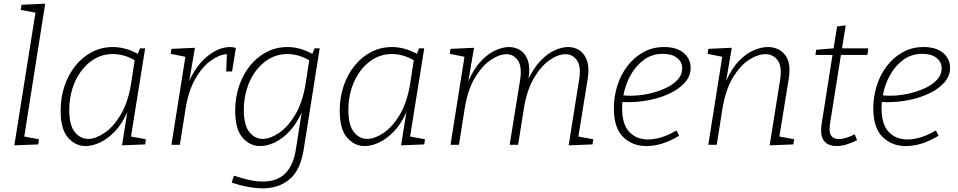

<svg xmlns="http://www.w3.org/2000/svg" viewBox="-20 -788 5215 1045"><path d="M58 3 173 -719 93 -734 97 -762 226 -768 112 -45 192 -30 188 -2Z M446 7Q390 7 350 -39Q310 -85 310 -186Q310 -257 331 -319.5Q352 -382 390.5 -430Q429 -478 481 -505Q533 -532 595 -532Q626 -532 659.5 -523.5Q693 -515 730 -495L742 -525H770L693 -45L774 -30L770 -2L644 3L673 -178Q644 -113 605 -72.5Q566 -32 524.5 -12.5Q483 7 446 7ZM460 -32Q500 -32 548 -64Q596 -96 636 -162Q676 -228 693 -330L713 -460Q682 -478 652 -486Q622 -494 593 -494Q542 -494 499 -470Q456 -446 424 -404Q392 -362 374.5 -307Q357 -252 357 -190Q357 -107 387 -69.5Q417 -32 460 -32Z M913 0 989 -479 909 -495 913 -522 1041 -528 1010 -347Q1035 -404 1071.5 -445.5Q1108 -487 1149.5 -509.5Q1191 -532 1231 -532Q1250 -532 1264 -527L1243 -399H1211L1215 -493Q1176 -492 1129.5 -459.5Q1083 -427 1044.5 -361.5Q1006 -296 990 -196L959 0Z M1410 237Q1372 237 1329 229Q1286 221 1241 206L1253 168Q1297 183 1336.5 191.5Q1376 200 1410 200Q1489 200 1533 155.5Q1577 111 1590 27L1622 -176Q1593 -112 1554 -71.5Q1515 -31 1474 -12Q1433 7 1396 7Q1340 7 1300 -39Q1260 -85 1260 -186Q1260 -257 1281 -319.5Q1302 -382 1340.5 -430Q1379 -478 1431 -505Q1483 -532 1545 -532Q1576 -532 1609.5 -523.5Q1643 -515 1680 -495L1692 -525H1720L1633 25Q1615 139 1556 188Q1497 237 1410 237ZM1410 -32Q1450 -32 1498 -64Q1546 -96 1586 -162Q1626 -228 1643 -330L1663 -460Q1632 -478 1602 -486Q1572 -494 1543 -494Q1492 -494 1449 -470Q1406 -446 1374 -404Q1342 -362 1324.5 -307Q1307 -252 1307 -190Q1307 -107 1337 -69.5Q1367 -32 1410 -32Z M1965 7Q1909 7 1869 -39Q1829 -85 1829 -186Q1829 -257 1850 -319.5Q1871 -382 1909.5 -430Q1948 -478 2000 -505Q2052 -532 2114 -532Q2145 -532 2178.5 -523.5Q2212 -515 2249 -495L2261 -525H2289L2212 -45L2293 -30L2289 -2L2163 3L2192 -178Q2163 -113 2124 -72.5Q2085 -32 2043.5 -12.5Q2002 7 1965 7ZM1979 -32Q2019 -32 2067 -64Q2115 -96 2155 -162Q2195 -228 2212 -330L2232 -460Q2201 -478 2171 -486Q2141 -494 2112 -494Q2061 -494 2018 -470Q1975 -446 1943 -404Q1911 -362 1893.5 -307Q1876 -252 1876 -190Q1876 -107 1906 -69.5Q1936 -32 1979 -32Z M3075 3 3132 -354Q3144 -426 3120.5 -459.5Q3097 -493 3057 -493Q3018 -493 2971.5 -461Q2925 -429 2886 -363Q2847 -297 2831 -196L2800 0H2754L2811 -354Q2822 -426 2798.5 -459.5Q2775 -493 2736 -493Q2697 -493 2650 -461Q2603 -429 2564 -363.5Q2525 -298 2509 -196L2478 0H2432L2508 -479L2428 -495L2432 -522L2560 -528L2529 -346Q2559 -414 2597.5 -455Q2636 -496 2676.5 -514Q2717 -532 2750 -532Q2786 -532 2813.5 -513.5Q2841 -495 2853.5 -457.5Q2866 -420 2857 -363L2856 -359Q2887 -422 2924.5 -460Q2962 -498 3000.5 -515Q3039 -532 3072 -532Q3108 -532 3135.5 -513Q3163 -494 3175.5 -456Q3188 -418 3179 -360L3128 -45L3209 -30L3205 -2Z M3498 7Q3422 7 3371.5 -42.5Q3321 -92 3321 -199Q3321 -261 3339.5 -320.5Q3358 -380 3394 -427.5Q3430 -475 3480.5 -503.5Q3531 -532 3595 -532Q3663 -532 3701 -500Q3739 -468 3739 -419Q3739 -375 3709 -340.5Q3679 -306 3629.5 -281.5Q3580 -257 3520 -244.5Q3460 -232 3401 -232Q3384 -232 3368 -233Q3366 -216 3366 -199Q3366 -111 3405 -70Q3444 -29 3506 -29Q3579 -29 3662 -78L3676 -49Q3584 7 3498 7ZM3588 -495Q3530 -495 3486 -463.5Q3442 -432 3413 -380.5Q3384 -329 3373 -269Q3392 -267 3413 -267Q3460 -267 3509 -277.5Q3558 -288 3600 -307Q3642 -326 3667.5 -353.5Q3693 -381 3693 -416Q3693 -451 3665 -473Q3637 -495 3588 -495Z M4169 3 4226 -354Q4237 -427 4212.5 -460Q4188 -493 4146 -493Q4104 -493 4056 -462Q4008 -431 3968.5 -365Q3929 -299 3912 -196L3881 0H3835L3911 -479L3831 -495L3835 -522L3963 -528L3932 -347Q3962 -415 4001 -455.5Q4040 -496 4081.5 -514Q4123 -532 4159 -532Q4218 -532 4252.5 -489.5Q4287 -447 4273 -360L4222 -45L4303 -30L4298 -2Z M4645 -25Q4582 7 4533 7Q4494 7 4471.5 -14Q4449 -35 4449 -79Q4449 -87 4449.5 -93.5Q4450 -100 4451 -107L4511 -489H4418L4422 -517L4517 -525L4536 -644L4583 -650L4563 -525H4706L4701 -489H4557L4497 -111Q4497 -106 4496 -100Q4495 -94 4495 -87Q4495 -56 4509 -43.5Q4523 -31 4545 -31Q4564 -31 4586 -38Q4608 -45 4632 -57Z M4910 7Q4834 7 4783.5 -42.5Q4733 -92 4733 -199Q4733 -261 4751.5 -320.5Q4770 -380 4806 -427.5Q4842 -475 4892.5 -503.5Q4943 -532 5007 -532Q5075 -532 5113 -500Q5151 -468 5151 -419Q5151 -375 5121 -340.5Q5091 -306 5041.5 -281.5Q4992 -257 4932 -244.5Q4872 -232 4813 -232Q4796 -232 4780 -233Q4778 -216 4778 -199Q4778 -111 4817 -70Q4856 -29 4918 -29Q4991 -29 5074 -78L5088 -49Q4996 7 4910 7ZM5000 -495Q4942 -495 4898 -463.5Q4854 -432 4825 -380.5Q4796 -329 4785 -269Q4804 -267 4825 -267Q4872 -267 4921 -277.5Q4970 -288 5012 -307Q5054 -326 5079.5 -353.5Q5105 -381 5105 -416Q5105 -451 5077 -473Q5049 -495 5000 -495Z"/></svg>

Font: Bitter Light
Style: Italic
Weight: 300
Italic angle: -9°
Designer: Sol Matas, and Bitter project Authors
Foundry: Sol Matas
Version: Version 2.001